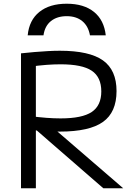

<svg xmlns="http://www.w3.org/2000/svg" viewBox="-20 -1013 721 1033"><path d="M339 -993Q431 -993 485.5 -949Q540 -905 549 -823H464Q455 -873 422.5 -899.5Q390 -926 339 -926Q287 -926 254 -899.5Q221 -873 214 -823H129Q137 -905 192 -949Q247 -993 339 -993ZM93 -726Q129 -730 165 -733Q201 -736 236.5 -738Q272 -740 302 -740Q461 -740 534 -688Q607 -636 607 -523Q607 -409 534 -357Q461 -305 302 -305Q263 -305 217 -308Q171 -311 121 -316L135 -389Q191 -382 230.5 -379Q270 -376 306 -376Q422 -376 473.5 -410.5Q525 -445 525 -521Q525 -598 473.5 -632.5Q422 -667 306 -667Q270 -667 229.5 -664Q189 -661 132 -653L173 -697V0H93ZM536 0 132 -351H236L643 0Z"/></svg>

Font: M PLUS 2
Style: Regular
Weight: 400
Designer: Coji Morishita
Foundry: UNDERFOREST DESIGN
Version: Version 1.001